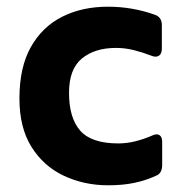

<svg xmlns="http://www.w3.org/2000/svg" viewBox="-20 -540 542 573"><path d="M303 13Q231 13 170.5 -15.5Q110 -44 74 -101.5Q38 -159 38 -246Q38 -339 72 -399.5Q106 -460 165.5 -490Q225 -520 302 -520Q375 -520 442 -496Q463 -489 463 -465V-395Q463 -379 454 -373.5Q445 -368 431 -374Q405 -384 379 -390.5Q353 -397 326 -397Q263 -397 224.5 -365.5Q186 -334 186 -263Q186 -188 219.5 -150Q253 -112 333 -112Q359 -112 384.5 -118.5Q410 -125 433 -135Q447 -142 455.5 -137Q464 -132 464 -116V-48Q464 -25 449 -17Q417 -2 382 5.5Q347 13 303 13Z"/></svg>

Font: Pitagon Sans
Style: Bold
Weight: 700
Designer: Travis Tran
Foundry: Pitagon
Version: Version 1.001; ttfautohint (v1.8.4.7-5d5b);gftools[0.9.26]